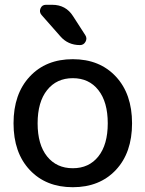

<svg xmlns="http://www.w3.org/2000/svg" viewBox="-20 -780 613 810"><path d="M200.2 -759.8Q257.8 -759.8 288.1 -711.9L339.8 -631.8Q348.6 -618.2 340.8 -604Q333 -589.8 317.4 -589.8Q266.6 -589.8 234.4 -627L155.3 -716.8Q144.5 -729.5 150.9 -744.6Q157.2 -759.8 173.8 -759.8ZM395 -399.9Q355.5 -450.2 287.1 -450.2Q218.8 -450.2 178.7 -399.9Q138.7 -349.6 138.7 -259.8Q138.7 -169.9 178.7 -120.1Q218.8 -70.3 287.1 -70.3Q355.5 -70.3 395 -120.1Q434.6 -169.9 434.6 -259.8Q434.6 -349.6 395 -399.9ZM468.8 -63Q400.4 9.8 287.1 9.8Q173.8 9.8 105.5 -63Q37.1 -135.7 37.1 -259.8Q37.1 -383.8 105.5 -457Q173.8 -530.3 287.1 -530.3Q400.4 -530.3 468.8 -457Q537.1 -383.8 537.1 -259.8Q537.1 -135.7 468.8 -63Z"/></svg>

Font: Rounded Mgen+ 2p medium
Style: Regular
Weight: 500
Designer: [Source Han Sans]
Ryoko NISHIZUKA  (kana & ideographs); Paul D. Hunt (Latin, Greek & Cyrillic); Wenlong ZHANG  (bopomofo
Version: Version 1.059.20150602